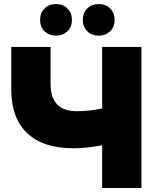

<svg xmlns="http://www.w3.org/2000/svg" viewBox="-20 -933 783 953"><path d="M487 -212Q408 -197 345 -197Q194 -197 115 -272Q36 -347 36 -487V-700H231V-517Q231 -381 361 -381Q426 -381 487 -395V-700H682V0H487ZM391 -834Q391 -869 413.5 -891Q436 -913 470 -913Q504 -913 526.5 -891Q549 -869 549 -834Q549 -799 526.5 -777.5Q504 -756 470 -756Q436 -756 413.5 -777.5Q391 -799 391 -834ZM179 -834Q179 -869 201.5 -891Q224 -913 258 -913Q292 -913 314.5 -891Q337 -869 337 -834Q337 -799 314.5 -777.5Q292 -756 258 -756Q224 -756 201.5 -777.5Q179 -799 179 -834Z"/></svg>

Font: Chess Sans ExtraBold
Style: Regular
Weight: 800
Designer: Wolf Bōese
Foundry: Wolf Bōese
Version: Version 7.223